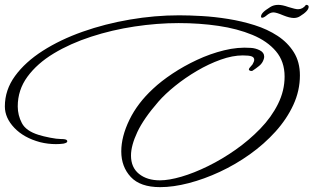

<svg xmlns="http://www.w3.org/2000/svg" viewBox="-25 -720 1290 790"><path d="M634 50Q552 50 513 8Q474 -34 474 -97Q474 -158 507.5 -227Q541 -296 605 -355Q638 -386 684.5 -417Q731 -448 785.5 -473.5Q840 -499 897 -513Q954 -527 1007 -523Q1026 -522 1044 -513Q1062 -504 1062 -487Q1062 -484 1061.5 -481.5Q1061 -479 1060 -476Q1055 -460 1041.5 -449Q1028 -438 1014 -429Q1013 -428 1009 -428Q1004 -428 1000.5 -431Q997 -434 1002 -441L1014 -455Q1021 -467 1021 -474Q1021 -484 1010.5 -488Q1000 -492 974 -492Q932 -492 883 -474.5Q834 -457 785.5 -428.5Q737 -400 695.5 -366.5Q654 -333 627 -302Q566 -232 540 -176.5Q514 -121 514 -80Q514 -31 547 -4.5Q580 22 633 22Q670 22 721.5 7Q773 -8 831 -36.5Q889 -65 944.5 -104Q1000 -143 1046 -190.5Q1092 -238 1119 -292.5Q1146 -347 1146 -405Q1146 -467 1110.5 -509Q1075 -551 1013.5 -576.5Q952 -602 874 -613.5Q796 -625 710 -625Q622 -625 529 -611Q436 -597 350 -569Q264 -541 196 -500Q128 -459 88 -404.5Q48 -350 48 -282Q48 -246 65 -213.5Q82 -181 134 -165Q153 -159 181 -153.5Q209 -148 225 -148Q247 -148 250 -143Q253 -140 251.5 -137Q250 -134 248 -133Q245 -131 236 -129Q229 -128 221 -127.5Q213 -127 205 -127Q189 -127 172.5 -129Q156 -131 140 -135Q73 -153 34 -194Q-5 -235 -5 -282Q-5 -350 37 -407.5Q79 -465 151 -511Q223 -557 315 -589.5Q407 -622 509.5 -639.5Q612 -657 712 -657Q753 -657 805.5 -654Q858 -651 914 -642Q970 -633 1022.5 -616.5Q1075 -600 1117 -572.5Q1159 -545 1184 -505Q1209 -465 1209 -410Q1209 -347 1182 -288.5Q1155 -230 1108.5 -178.5Q1062 -127 1003 -85Q944 -43 879.5 -13Q815 17 751.5 33.5Q688 50 634 50ZM1184 -646Q1167 -646 1140 -657Q1112 -669 1100 -669Q1088 -669 1075 -659Q1061 -647 1054 -647Q1049 -647 1049 -652Q1049 -660 1057.5 -669Q1066 -678 1087 -691Q1101 -700 1120 -700Q1137 -700 1162 -691Q1191 -682 1201 -682Q1221 -682 1234 -700Q1245 -700 1245 -692Q1245 -675 1209 -653Q1198 -646 1184 -646Z"/></svg>

Font: WindSong Medium
Style: Regular
Weight: 500
Designer: Robert E. Leuschke
Foundry: Robert E. Leuschke
Version: Version 1.010; ttfautohint (v1.8.3)